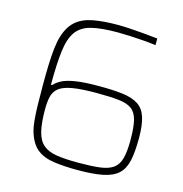

<svg xmlns="http://www.w3.org/2000/svg" viewBox="-105 -792 857 897"><g transform="rotate(15 324.0 -344.0)"><path d="M350 8Q281 8 231.5 0.5Q182 -7 151 -32.5Q120 -58 104 -112Q98 -132 95 -163.5Q92 -195 91 -237.5Q90 -280 90 -334Q90 -389 91.5 -433Q93 -477 97 -512Q101 -547 109 -573Q125 -624 156 -650.5Q187 -677 236.5 -686.5Q286 -696 357 -696Q381 -696 413 -694Q445 -692 480.5 -689Q516 -686 550 -682V-650Q521 -654 487.5 -656.5Q454 -659 422.5 -660.5Q391 -662 365 -662Q285 -662 237.5 -650Q190 -638 166 -605Q142 -572 134 -509.5Q126 -447 126 -345H132Q144 -359 166 -371Q188 -383 231 -390Q274 -397 347 -397Q415 -397 461.5 -391Q508 -385 536 -366.5Q564 -348 576 -310.5Q588 -273 588 -210Q588 -145 579 -102.5Q570 -60 545 -36Q520 -12 473 -2Q426 8 350 8ZM342 -26Q406 -26 447 -31Q488 -36 511 -52.5Q534 -69 543 -102Q552 -135 552 -191Q552 -252 543.5 -286.5Q535 -321 513 -337.5Q491 -354 449.5 -358.5Q408 -363 342 -363Q269 -363 226 -355.5Q183 -348 162.5 -332Q142 -316 135.5 -290.5Q129 -265 129 -228Q129 -161 139 -120.5Q149 -80 173 -59.5Q197 -39 238 -32.5Q279 -26 342 -26Z"/></g></svg>

Font: Saira Thin Thin
Style: Regular
Weight: 250
Version: Version 1.101